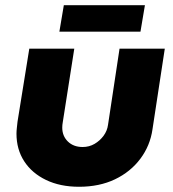

<svg xmlns="http://www.w3.org/2000/svg" viewBox="-20 -701 661 734"><path d="M610 -515 563 -207Q554 -144 516.5 -94Q479 -44 419.5 -15.5Q360 13 282 13Q210 13 156 -13Q102 -39 72.5 -84.5Q43 -130 43 -190Q43 -200 44.5 -213Q46 -226 47 -236L92 -515H264L220 -234Q219 -230 218.5 -223.5Q218 -217 218 -213Q218 -181 239.5 -160Q261 -139 296 -139Q321 -139 341.5 -151Q362 -163 376 -182Q390 -201 393 -224L437 -515ZM207 -580 224 -681H534L517 -580Z"/></svg>

Font: MuseoModerno Thin ExtraBold
Style: Italic
Weight: 800
Italic angle: -9°
Version: Version 1.003